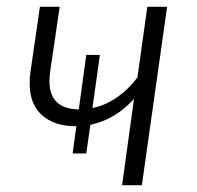

<svg xmlns="http://www.w3.org/2000/svg" viewBox="-20 -543 577 563"><path d="M470 -523 396 0H338L373 -253Q319 -193 245 -177L233 -93H193L204 -173H201Q139 -173 103 -205.5Q67 -238 67 -298Q67 -319 69 -330L97 -523H155L127 -333Q125 -313 125 -305Q125 -224 211 -222L233 -382H273L251 -226Q289 -234 323 -257.5Q357 -281 383 -316L412 -523Z"/></svg>

Font: FiraGO Light
Style: Italic
Weight: 300
Italic angle: -8°
Designer: bBox Type GmbH
Foundry: bBox Type GmbH
Version: Version 1.001